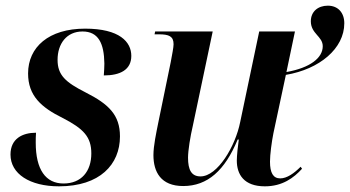

<svg xmlns="http://www.w3.org/2000/svg" viewBox="-20 -647 1234 677"><path d="M188 10C332 10 403 -67 403 -166C403 -242 363 -280 282 -321C211 -357 183 -382 183 -436C183 -493 215 -536 271 -536C327 -536 347 -494 348 -423C348 -410 347 -396 346 -381C404 -381 443 -401 443 -450C443 -499 402 -546 280 -546C152 -546 79 -481 79 -388C79 -309 126 -268 201 -231C275 -193 302 -164 302 -106C302 -43 267 0 204 0C141 0 106 -49 106 -144C106 -155 106 -167 107 -179C59 -179 17 -158 17 -102C17 -34 85 10 188 10Z M914 10C976 10 1016 -20 1045 -52L1040 -59C1017 -36 992 -18 968 -18C943 -18 932 -38 932 -77C932 -102 938 -147 944 -177L988 -383C1107 -403 1194 -476 1194 -565C1194 -602 1172 -627 1136 -627C1101 -627 1076 -606 1076 -572C1076 -528 1118 -519 1118 -484C1118 -443 1074 -408 990 -393L1020 -536H894L827 -217C810 -131 747 -25 687 -25C655 -25 643 -48 643 -91C643 -116 651 -166 660 -204L730 -536H527L525 -526H540C576 -526 592 -519 592 -491C592 -480 587 -455 582 -428L538 -214C531 -179 521 -133 521 -100C521 -41 547 9 626 9C712 9 773 -46 818 -155H822C819 -136 815 -97 815 -81C815 -32 840 10 914 10Z"/></svg>

Font: Noto Serif Display SemiCondensed SemiBold
Style: Italic
Weight: 600
Width: 4
Italic angle: -12°
Designer: Monotype Design Team
Foundry: Monotype Imaging Inc.
Version: Version 2.009